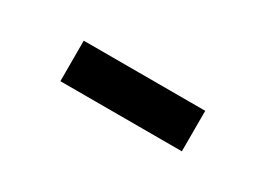

<svg xmlns="http://www.w3.org/2000/svg" viewBox="-17 -855 535 386"><g transform="rotate(30 250.0 -662.0)"><path d="M109 -615V-709H391V-615Z"/></g></svg>

Font: Radio Canada Big Medium
Style: Regular
Weight: 500
Designer: Étienne Aubert Bonn
Foundry: Coppers and Brasses
Version: Version 1.001